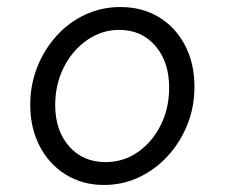

<svg xmlns="http://www.w3.org/2000/svg" viewBox="-20 -516 640 546"><path d="M276 10Q214.8 10 167.2 -19.4Q119.6 -48.7 92.8 -100.4Q66 -152 66 -218Q66 -275.1 86 -325.3Q105.9 -375.6 141 -414.3Q176 -453 222.7 -474.5Q269.4 -496 322 -496Q385 -496 432.3 -467Q479.7 -437.9 506.3 -386.8Q533 -335.7 533 -269Q533 -211.9 512.9 -161.7Q492.7 -111.4 457.4 -72.7Q422 -34 375.3 -12Q328.6 10 276 10ZM280 -55Q331 -55 372 -83.5Q413 -112 437 -160Q461 -208 461 -267Q461 -340.1 421.8 -385.6Q382.7 -431 319 -431Q269.1 -431 227.6 -402Q186 -373 161.5 -324.7Q137 -276.4 137 -217Q137 -145 176.4 -100Q215.9 -55 280 -55Z"/></svg>

Font: Red Hat Mono
Style: Italic
Weight: 300
Italic angle: -12°
Monospace: yes
Designer: Pentagram, MCKL
Foundry: Pentagram, MCKL
Version: Version 1.023